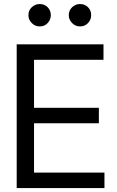

<svg xmlns="http://www.w3.org/2000/svg" viewBox="-20 -952 591 972"><path d="M64.5 0V-727.5H503.9V-649.4H152.3V-406.2H480.5V-328.1H152.3V-78.1H508.8V0ZM180.7 -818.4Q158.2 -817.9 140.9 -835.2Q123.5 -852.5 124 -875Q123.5 -899.4 140.9 -915.5Q158.2 -931.6 180.7 -931.6Q205.1 -931.6 221.2 -915.5Q237.3 -899.4 237.3 -875Q237.3 -852.5 221.2 -835.2Q205.1 -817.9 180.7 -818.4ZM384.8 -818.4Q362.3 -817.9 345.2 -835.2Q328.1 -852.5 328.1 -875Q328.1 -899.4 345.2 -915.5Q362.3 -931.6 384.8 -931.6Q409.2 -931.6 425.5 -915.5Q441.9 -899.4 441.4 -875Q441.9 -852.5 425.5 -835.2Q409.2 -817.9 384.8 -818.4Z"/></svg>

Font: Inter Tight
Style: Regular
Weight: 400
Designer: Rasmus Andersson
Foundry: rsms
Version: Version 3.002